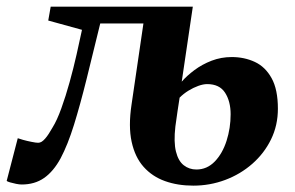

<svg xmlns="http://www.w3.org/2000/svg" viewBox="-54 -558 904 589"><path d="M421 -486H253.5Q231 -393.5 211.5 -315Q192 -236.5 173 -175.2Q154 -114 132 -72.5Q110 -32 81.2 -12Q52.5 8 12.5 8Q5.5 8 -4.5 6Q-14.5 4 -23 1.5Q-31.5 -1 -33.5 -3L0.5 -134Q4 -132.5 16.5 -129Q29 -125.5 42.8 -122.8Q56.5 -120 63 -120Q68.5 -120 73.8 -123.2Q79 -126.5 84.5 -132.8Q90 -139 95.5 -147.5Q101 -156 107 -166.5Q121 -189 134.2 -225.8Q147.5 -262.5 159.5 -305.8Q171.5 -349 181 -391.2Q190.5 -433.5 197.5 -466.5L94 -495L101.5 -537.5H537.5ZM539 11.5Q491 11.5 452 -2.5Q413 -16.5 386.5 -46.2Q360 -76 349.8 -123.2Q339.5 -170.5 349.5 -237L386.5 -489.5L435 -516L537.5 -537.5L503.5 -307.5Q519 -325.5 542.5 -343Q566 -360.5 595.2 -371.8Q624.5 -383 657 -383Q695.5 -383 727.8 -368Q760 -353 779.2 -318.2Q798.5 -283.5 798.5 -224.5Q798.5 -173.5 777.5 -130.5Q756.5 -87.5 720 -55.5Q683.5 -23.5 636.8 -6Q590 11.5 539 11.5ZM548.5 -38Q581 -38 604.8 -62.5Q628.5 -87 641 -126Q653.5 -165 653.5 -207.5Q653.5 -247 636.5 -273.5Q619.5 -300 581.5 -300Q569.5 -300 554.2 -294.5Q539 -289 524 -279.8Q509 -270.5 497 -258.5Q493.5 -238 490.5 -216Q487.5 -194 484 -170Q478.5 -122 485.8 -93Q493 -64 509.8 -51Q526.5 -38 548.5 -38Z"/></svg>

Font: Merriweather 60pt ExtraBold
Style: Italic
Weight: 800
Italic angle: -7.8°
Version: Version 2.101